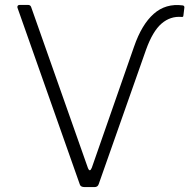

<svg xmlns="http://www.w3.org/2000/svg" viewBox="-20 -762 771 782"><path d="M724 -740Q731 -739 731 -732L727 -699Q727 -692 720 -693Q674 -697 638 -666Q602 -635 575 -560L382 -12Q378 0 365 0H325Q308 0 305 -11L51 -731Q50 -736 52.5 -739Q55 -742 60 -742H94Q104 -742 107 -733L338 -78Q342 -68 346 -68.5Q350 -69 354 -79L526 -572Q557 -662 606 -705.5Q655 -749 724 -740Z"/></svg>

Font: Libre Franklin ExtraLight
Style: Regular
Weight: 250
Designer: Pablo Impallari, Rodrigo Fuenzalida, Nhung Nguyen
Foundry: Impallari Type
Version: Version 3.000